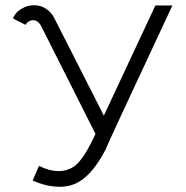

<svg xmlns="http://www.w3.org/2000/svg" viewBox="-20 -705 712 734"><path d="M105 -15 129 -71Q168 -51 204 -51Q251 -51 281.5 -85.5Q312 -120 345 -193L137 -606Q132 -616 123.5 -622Q115 -628 106 -628Q99 -628 92 -624Q82 -619 78 -610L30 -634Q38 -659 67 -674Q86 -685 111 -685Q135 -685 156 -671.5Q177 -658 189 -633L377 -263L574 -684H639Q383 -137 383 -132Q336 -42 282 -10Q250 9 208 9Q158 9 105 -15Z"/></svg>

Font: Bellota
Style: Regular
Weight: 400
Designer: Kemie Guaida
Foundry: Kemie Guaida
Version: Version 4.001